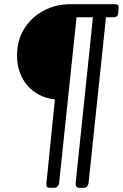

<svg xmlns="http://www.w3.org/2000/svg" viewBox="-20 -720 584 913"><path d="M201 149 241 -247Q159 -257 110 -314Q61 -371 61 -457Q61 -529 95.5 -584Q130 -639 188 -669.5Q246 -700 313 -700H526Q538 -700 541.5 -695.5Q545 -691 544 -680L542 -658Q541 -638 520 -638H484L401 151Q400 160 394 166.5Q388 173 379 173H357Q337 173 340 149L422 -638H344L261 151Q260 160 254 166.5Q248 173 239 173H217Q206 173 202.5 167.5Q199 162 201 149Z"/></svg>

Font: Asap-MediumItalic
Style: Italic
Weight: 500
Italic angle: -6°
Designer: Pablo Cosgaya
Foundry: Omnibus-Type
Version: Version 2.000; ttfautohint (v1.8)